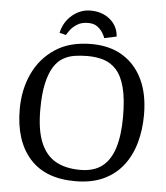

<svg xmlns="http://www.w3.org/2000/svg" viewBox="-57 -872 809 936"><g transform="rotate(5 348.0 -404.5)"><path d="M349 -822Q405 -822 443.5 -790.5Q482 -759 486 -707L426 -694Q425 -700 416 -716Q407 -732 389.5 -746.5Q372 -761 342 -761Q309 -761 287 -746.5Q265 -732 253.5 -715.5Q242 -699 239 -693L207 -701Q219 -755 259 -788.5Q299 -822 349 -822ZM345 13Q198 13 122 -73.5Q46 -160 46 -313Q46 -410 82.5 -488Q119 -566 190 -613Q261 -660 367 -660Q457 -660 520.5 -621Q584 -582 618 -510.5Q652 -439 652 -338Q652 -266 634.5 -202.5Q617 -139 580 -90.5Q543 -42 485 -14.5Q427 13 345 13ZM365 -44Q432 -44 472.5 -75.5Q513 -107 532 -168.5Q551 -230 551 -319Q551 -407 536.5 -462.5Q522 -518 495 -548Q468 -578 432 -589Q396 -600 353 -600Q321 -600 291 -595.5Q261 -591 234.5 -576Q208 -561 188.5 -530Q169 -499 157.5 -448Q146 -397 146 -319Q146 -219 171.5 -158.5Q197 -98 245.5 -71Q294 -44 365 -44Z"/></g></svg>

Font: Faustina
Style: Regular
Weight: 400
Designer: Alfonso Garcia
Foundry: http://www.omnibus-type.com
Version: Version 1.200